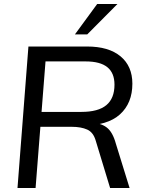

<svg xmlns="http://www.w3.org/2000/svg" viewBox="-20 -946 735 966"><path d="M159 0H68L123 -712H418Q527 -712 586.5 -662.5Q646 -613 646 -525Q646 -427 583.5 -370.5Q521 -314 395 -314L438 -328Q486 -328 516.5 -305Q547 -282 563 -223L632 0H534L462 -237Q450 -280 419 -294Q388 -308 341 -308H169L175 -383H390Q474 -383 515 -417Q556 -451 556 -520Q556 -579 520 -608Q484 -637 411 -637H209ZM419 -773H357L469 -926H571Z"/></svg>

Font: Muli Medium
Style: Italic
Weight: 500
Italic angle: -4.541°
Designer: Vernon Adams
Foundry: Vernon Adams
Version: Version 2.100; ttfautohint (v1.8.1.43-b0c9)